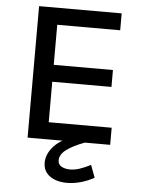

<svg xmlns="http://www.w3.org/2000/svg" viewBox="-58 -695 696 945"><g transform="rotate(5 290.0 -223.0)"><path d="M96.5 0ZM96.5 0V-649.5H504.5V-566H193.5V-368H486V-284.5H193.5V-84.5H504.5V0ZM442.5 168Q410.5 186 375.8 195.5Q341 205 308.5 205Q256.5 205 223.8 181.5Q191 158 191 115Q191 76 220.8 39.8Q250.5 3.5 309.5 -19.5L378 0.5Q322.5 21 290.5 45Q258.5 69 258.5 97.5Q258.5 119 276.2 128.5Q294 138 317.5 138Q340.5 138 364.5 130.2Q388.5 122.5 419.5 106.5Z"/></g></svg>

Font: Betinya Sans Medium
Style: Regular
Weight: 500
Designer: Jonathan Pinhorn
Version: Version 2.001;December 9, 2019;FontCreator 12.0.0.2547 64-bi